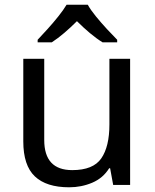

<svg xmlns="http://www.w3.org/2000/svg" viewBox="-20 -786 658 816"><path d="M533 -536V0H461L448 -71H444Q418 -29 372 -9.5Q326 10 274 10Q177 10 128 -36.5Q79 -83 79 -185V-536H168V-191Q168 -63 287 -63Q376 -63 410.5 -113Q445 -163 445 -257V-536ZM353 -766Q365 -744 387.5 -716.5Q410 -689 434.5 -662.5Q459 -636 478 -617V-606H416Q390 -622 362 -645.5Q334 -669 307 -696Q280 -669 253 -646Q226 -623 200 -606H140V-617Q159 -637 182.5 -663Q206 -689 228 -716.5Q250 -744 263 -766Z"/></svg>

Font: Noto Sans Medefaidrin
Style: Regular
Weight: 400
Designer: Dalton Maag Ltd
Foundry: Dalton Maag Ltd
Version: Version 1.002; ttfautohint (v1.8.4.7-5d5b)